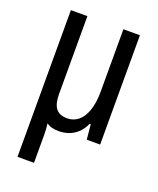

<svg xmlns="http://www.w3.org/2000/svg" viewBox="-133 -608 713 869"><g transform="rotate(20 223.5 -173.5)"><path d="M57.1 180V-526.5H136.6V-150.8Q136.6 -128.1 140.8 -111.1Q145 -94 153.4 -82.9Q161.8 -71.8 175.6 -66.1Q189.5 -60.4 207.7 -60.4Q237.4 -60.4 260.5 -78.5Q283.6 -96.6 296.8 -134Q310 -171.5 310 -226.6V-526.5H389.6V0H325.1L318.1 -72.1H313.1Q299.2 -41.9 279.4 -24.6Q259.5 -7.2 237.5 -0.1Q215.4 7.1 191.1 7.1Q174.6 7.1 159.2 3.3Q143.9 -0.5 133.1 -9.3Q134.6 1.8 135.6 16.9Q136.6 32 136.6 43.3V180Z"/></g></svg>

Font: Archivo SemiBold Condensed
Style: Regular
Weight: 600
Width: 3
Version: Version 2.001